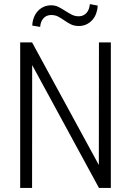

<svg xmlns="http://www.w3.org/2000/svg" viewBox="-20 -918 640 938"><path d="M521.5 0H463.4L137.2 -600.1L136.7 0H78.6V-710.9H136.7L462.9 -111.8L463.4 -710.9H521.5ZM457.5 -890.6Q456.5 -870.6 450 -852.5Q443.4 -834.5 431.4 -820.8Q419.4 -807.1 402.8 -799.1Q386.2 -791 365.2 -791Q342.3 -791 325.9 -799.3Q309.6 -807.6 294.9 -817.9Q280.3 -828.1 265.1 -836.4Q250 -844.7 230 -844.7Q205.1 -844.2 191.4 -827.6Q177.7 -811 176.3 -786.6L137.7 -793Q138.2 -812.5 144.8 -830.6Q151.4 -848.6 163.3 -862.3Q175.3 -876 192.1 -884Q209 -892.1 230 -892.1Q250.5 -892.1 266.8 -883.5Q283.2 -875 298.6 -865Q314 -855 329.8 -846.7Q345.7 -838.4 365.2 -838.4Q377.4 -838.4 387.2 -843.3Q397 -848.1 403.8 -856.2Q410.6 -864.3 414.3 -875Q418 -885.7 418.9 -897.9Z"/></svg>

Font: Roboto Mono Light
Style: Regular
Weight: 300
Designer: Google
Version: Version 2.000985; 2015; ttfautohint (v1.3)